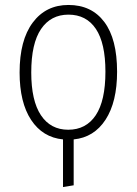

<svg xmlns="http://www.w3.org/2000/svg" viewBox="-20 -552 551 774"><path d="M277 10V195L234 202V10Q152 2 105.5 -68.5Q59 -139 59 -260Q59 -390 112 -461Q165 -532 256 -532Q349 -532 400.5 -463.5Q452 -395 452 -263Q452 -141 405.5 -69.5Q359 2 277 10ZM405 -263Q405 -378 366.5 -435.5Q328 -493 256 -493Q185 -493 145.5 -435Q106 -377 106 -260Q106 -146 145 -87.5Q184 -29 255 -29Q327 -29 366 -87.5Q405 -146 405 -263Z"/></svg>

Font: Fira Sans Condensed ExtraLight
Style: Regular
Weight: 275
Width: 3
Designer: Carrois Corporate & Edenspiekermann AG
Foundry: Carrois Corporate GbR & Edenspiekermann AG
Version: Version 4.203